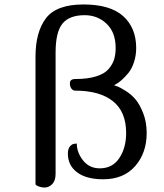

<svg xmlns="http://www.w3.org/2000/svg" viewBox="-20 -766 736 860"><path d="M284 -78Q284 -100 294 -111Q304 -122 314 -122L324 -123Q324 -83 352 -47.5Q380 -12 427 -12Q484 -12 514.5 -58Q545 -104 545 -170Q545 -266 485.5 -313Q426 -360 317 -360Q307 -360 300 -369Q293 -378 293 -393Q293 -412 317 -412Q373 -412 411 -424Q449 -436 467 -457.5Q485 -479 491.5 -501Q498 -523 498 -551Q498 -621 457.5 -659.5Q417 -698 359 -698Q291 -698 260 -660.5Q229 -623 229 -530V13Q229 43 214 58.5Q199 74 180 74Q168 74 157.5 70.5Q147 67 143 64L139 60V-511Q139 -623 186 -684.5Q233 -746 354 -746Q474 -746 532 -693.5Q590 -641 590 -551Q590 -517 580 -487Q570 -457 555 -439Q540 -421 525.5 -408Q511 -395 501 -390L491 -384Q497 -382 507 -378.5Q517 -375 542 -359.5Q567 -344 586 -322Q605 -300 621 -260Q637 -220 637 -170Q637 -81 585.5 -22Q534 37 442 37Q367 37 325.5 6Q284 -25 284 -78Z"/></svg>

Font: Sofia
Style: Regular
Weight: 400
Designer: Paula Nazal and Daniel Hernndez
Foundry: Paula Nazal, Daniel Hernndez
Version: Version 1.001